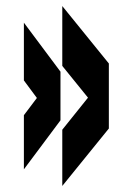

<svg xmlns="http://www.w3.org/2000/svg" viewBox="-20 -648 440 635"><path d="M59 -382 102 -324 59 -267V-88L180 -250V-411L59 -573ZM186 -430 271 -325 186 -219V-33L340 -223V-438L186 -628Z"/></svg>

Font: Yard Headline
Style: Regular
Weight: 400
Monospace: yes
Designer: Roman Shamin
Foundry: Evil Martians
Version: Version 1.000